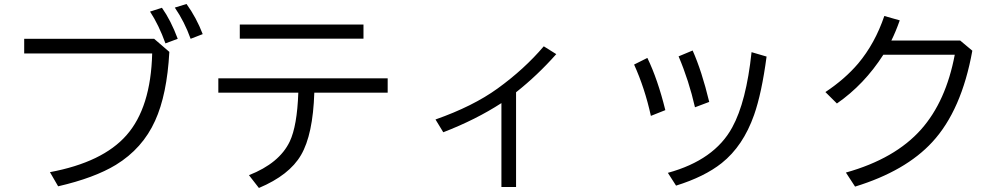

<svg xmlns="http://www.w3.org/2000/svg" viewBox="-20 -891 5033 961"><path d="M101.1 -696.8H751.5L827.6 -631.3Q815.9 -417 756.3 -286.6Q693.8 -147.9 560.1 -65.9Q452.6 -0.5 271 41.5L230 -29.3Q493.7 -78.6 612.8 -213.9Q734.9 -352.1 741.7 -623.5H101.1ZM808.1 -673.8Q774.9 -766.1 731 -833L790.5 -852.1Q835.4 -788.6 869.6 -696.8ZM934.1 -696.8Q903.8 -781.7 855 -853L913.6 -871.1Q963.4 -801.8 994.6 -720.2Z M1072.8 -499H1920.4V-427.2H1553.2Q1546.4 -217.3 1486.8 -115.2Q1428.2 -14.2 1275.9 49.8L1226.1 -14.2Q1378.4 -74.2 1430.2 -182.6Q1467.3 -260.7 1473.1 -427.2H1072.8ZM1180.2 -768.1H1799.3V-697.3H1180.2Z M2489.7 44.9V-375Q2361.8 -292 2198.7 -229L2159.7 -293Q2347.2 -358.9 2470.2 -447.8Q2604 -544.4 2701.7 -659.2L2764.2 -620.1Q2670.4 -514.2 2563 -429.2V44.9Z M3237.8 -311Q3207.5 -449.2 3153.8 -567.9L3220.2 -601.1Q3272 -494.1 3310.1 -339.8ZM3458.5 -354Q3428.2 -487.3 3376.5 -608.9L3446.8 -638.2Q3492.7 -535.2 3529.8 -380.9ZM3322.8 -25.9Q3556.2 -89.8 3645 -253.4Q3715.3 -381.3 3741.7 -629.9L3816.9 -607.9Q3792.5 -424.3 3754.4 -315.9Q3699.7 -160.2 3592.3 -74.7Q3506.3 -6.3 3363.8 38.1Z M4786.1 -688 4846.7 -637.2Q4793 -338.9 4646.5 -180.2Q4512.7 -34.7 4259.8 43L4213.9 -27.3Q4460 -96.2 4590.8 -243.7Q4714.8 -383.8 4758.8 -617.2H4401.4Q4305.7 -467.8 4168.9 -373L4111.3 -430.2Q4209 -495.1 4275.4 -573.2Q4359.4 -673.3 4406.2 -811L4483.4 -789.1Q4463.9 -733.4 4441.4 -688Z"/></svg>

Font: UDEV Gothic 35
Style: Regular
Weight: 400
Version: v2.1.0; ttfautohint (v1.8.4.7-5d5b-dirty) -l 6 -r 45 -G 200 